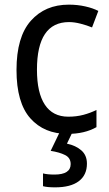

<svg xmlns="http://www.w3.org/2000/svg" viewBox="-20 -566 471 826"><path d="M271 10Q170 10 110.5 -57Q51 -124 51 -265Q51 -407 112.5 -476.5Q174 -546 276 -546Q313 -546 346.5 -538.5Q380 -531 403 -519L376 -448Q354 -457 327 -464Q300 -471 277 -471Q139 -471 139 -266Q139 -167 173 -115.5Q207 -64 274 -64Q309 -64 339 -72Q369 -80 395 -93V-19Q344 10 271 10ZM354 138Q354 187 319 213.5Q284 240 217 240Q183 240 165 235V180Q184 185 214 185Q284 185 284 140Q284 113 260 101Q236 89 198 83L238 0H293L268 52Q306 60 330 81Q354 102 354 138Z"/></svg>

Font: Noto Sans Hebrew SemiCondensed
Style: Regular
Weight: 400
Width: 4
Designer: Monotype Design Team
Foundry: Monotype Imaging Inc.
Version: Version 2.004; ttfautohint (v1.8.4.7-5d5b)